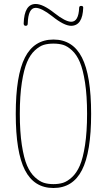

<svg xmlns="http://www.w3.org/2000/svg" viewBox="-20 -940 540 970"><path d="M99.6 -821.3Q102.5 -919.9 160.2 -919.9Q197.3 -919.9 254.9 -874Q310.5 -830.1 339.8 -830.1Q377 -830.1 379.9 -900.4Q379.9 -910.2 390.1 -910.2Q400.4 -910.2 400.4 -901.4Q397.5 -810.5 339.8 -809.6Q303.7 -809.6 243.2 -858.4Q189.5 -900.4 160.2 -900.4Q122.1 -900.4 120.1 -820.3Q120.1 -809.6 109.9 -809.6Q99.6 -809.6 99.6 -821.3ZM298.8 -713.4Q277.3 -719.7 250 -719.7Q222.7 -719.7 201.2 -713.4Q179.7 -707 156.2 -685.5Q132.8 -664.1 116.7 -626.5Q100.6 -588.9 90.3 -522.5Q80.1 -456.1 80.1 -365.2Q80.1 -274.4 90.3 -207.5Q100.6 -140.6 116.7 -103.5Q132.8 -66.4 156.2 -44.9Q179.7 -23.4 201.2 -16.6Q222.7 -9.8 250 -9.8Q277.3 -9.8 298.8 -16.6Q320.3 -23.4 343.8 -44.9Q367.2 -66.4 383.3 -103.5Q399.4 -140.6 409.7 -207.5Q419.9 -274.4 419.9 -365.2Q419.9 -456.1 409.7 -522.5Q399.4 -588.9 383.3 -626.5Q367.2 -664.1 343.8 -685.5Q320.3 -707 298.8 -713.4ZM394 -80.6Q347.7 9.8 250 9.8Q152.3 9.8 106 -80.6Q59.6 -170.9 59.6 -364.7Q59.6 -558.6 106 -649.4Q152.3 -740.2 250 -740.2Q347.7 -740.2 394 -649.4Q440.4 -558.6 440.4 -364.7Q440.4 -170.9 394 -80.6Z"/></svg>

Font: Rounded-X Mgen+ 2m thin
Style: Regular
Weight: 100
Designer: [Source Han Sans]
Ryoko NISHIZUKA  (kana & ideographs); Paul D. Hunt (Latin, Greek & Cyrillic); Wenlong ZHANG  (bopomofo
Version: Version 1.059.20150602